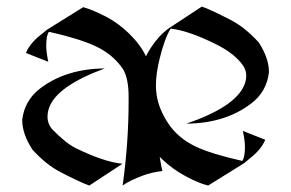

<svg xmlns="http://www.w3.org/2000/svg" viewBox="-20 -574 901 594"><path d="M256.3 0Q228.5 -9.8 168 -41Q122.6 -64.5 80.1 -111.3Q48.8 -160.2 48.8 -201.7V-204.1Q56.2 -263.2 103.5 -299.8Q183.6 -361.3 304.2 -362.3Q155.3 -307.6 131.8 -240.2Q127 -226.1 127 -212.9Q127 -190.4 142.6 -172.9Q184.6 -130.4 213.4 -116.2Q301.8 -72.8 358.9 -67.4ZM60.1 -410.2Q72.8 -439.5 103 -463.9L126 -482.4L237.3 -551.8Q265.1 -544.4 306.2 -523.4Q345.2 -503.4 379.4 -470.2Q413.6 -437 431.6 -399.9Q448.2 -433.1 472.7 -460Q484.4 -473.1 502 -486.3L604.5 -553.7Q630.4 -544.9 692.9 -512.7Q738.3 -489.3 780.8 -442.4Q812 -393.6 812 -352.1V-349.6Q804.7 -290 757.3 -253.9Q676.8 -192.4 556.6 -191.4Q708 -243.2 735.8 -311Q741.7 -325.2 741.7 -338.9V-339.8V-340.8Q741.7 -361.3 724.6 -380.9Q697.8 -412.6 647.5 -437.5Q561.5 -480 507.8 -485.4Q489.3 -455.1 474.1 -393.6Q462.4 -345.7 462.4 -310.5Q462.4 -293.9 464.8 -278.8Q471.7 -235.4 501 -191.4Q531.2 -146.5 585.4 -120.6Q632.3 -98.1 729.5 -76.2L730 -76.7Q737.8 -88.9 737.8 -119.1Q737.8 -138.2 731.4 -168.9L800.8 -141.6Q787.6 -111.8 757.8 -87.9Q735.4 -69.8 735.4 -69.3L624 0Q595.2 -6.8 554.7 -28.6Q514.2 -50.3 481.4 -81.5L474.1 -88.9Q476.1 -74.7 478.5 -62.5L482.4 -44.9Q449.2 -41 422.9 -31.2Q380.4 -15.6 359.4 0Q377.9 -131.8 377.9 -262.2V-275.4Q377.9 -331.1 360.4 -360.4Q329.6 -405.8 275.4 -431.2Q226.6 -454.1 131.8 -475.6L130.9 -475.1Q123 -462.9 123 -432.6Q123 -413.6 129.4 -382.8Z"/></svg>

Font: MedievalSharp
Style: Regular
Weight: 500
Version: Version 1.0